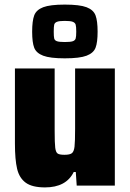

<svg xmlns="http://www.w3.org/2000/svg" viewBox="-20 -808 565 836"><path d="M45 -183V-510H218V-239Q218 -184 220.5 -164.5Q223 -145 231 -139.5Q239 -134 261 -134Q284 -134 293 -141Q302 -148 304.5 -169.5Q307 -191 307 -247V-510H480V0H314L310 -59H301Q268 8 176 8Q120 8 92 -12.5Q64 -33 54.5 -73Q45 -113 45 -183ZM120 -670Q120 -717 129 -741Q138 -765 168 -776.5Q198 -788 262 -788Q327 -788 357 -776.5Q387 -765 396 -741Q405 -717 405 -670Q405 -623 396 -600Q387 -577 357 -565.5Q327 -554 262 -554Q198 -554 168 -565.5Q138 -577 129 -600Q120 -623 120 -670ZM312 -670Q312 -692 309.5 -700.5Q307 -709 297 -713Q287 -717 262 -717Q238 -717 228 -713Q218 -709 216 -700.5Q214 -692 214 -670Q214 -649 216 -640.5Q218 -632 228 -628.5Q238 -625 262 -625Q287 -625 297 -628.5Q307 -632 309.5 -640.5Q312 -649 312 -670Z"/></svg>

Font: Saira Semi Condensed ExtraBold
Style: Regular
Weight: 800
Width: 4
Designer: Hector Gatti with collaboration of the Omnibus-Type team
Foundry: Omnibus-Type
Version: Version 1.001; ttfautohint (v1.8)